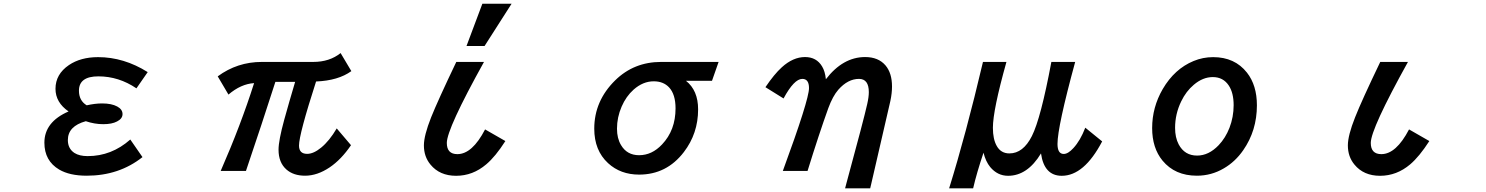

<svg xmlns="http://www.w3.org/2000/svg" viewBox="-20 -900 8040 1039"><path d="M751 -49.8Q624 50.8 449.2 50.8Q356.9 50.8 300.3 17.6Q220.2 -29.8 220.2 -127.9Q220.2 -240.2 351.1 -296.9Q280.3 -345.7 280.3 -419.4Q280.3 -498.5 353 -547.9Q416.5 -590.8 510.7 -590.8Q650.4 -590.8 779.3 -509.8L718.3 -421.9Q622.6 -486.8 512.2 -486.8Q407.2 -486.8 407.2 -409.2Q407.2 -355.5 449.2 -330.1Q494.6 -340.3 532.2 -340.3Q584 -340.3 614.3 -323.7Q643.1 -308.1 643.1 -282.7Q643.1 -257.8 613.3 -242.7Q585.9 -228 538.6 -228Q491.7 -228 444.3 -244.1Q347.2 -217.3 347.2 -142.1Q347.2 -95.7 382.8 -72.3Q409.7 -55.2 454.6 -55.2Q583.5 -55.2 685.1 -145Z M1158.2 -486.8Q1264.2 -564.9 1397 -564.9H1675.3Q1763.2 -564.9 1823.2 -612.8L1881.3 -515.1Q1810.5 -463.9 1690.4 -459Q1598.1 -172.9 1598.1 -112.3Q1598.1 -67.4 1642.1 -67.4Q1676.8 -67.4 1717.8 -101.1Q1762.7 -137.7 1802.2 -205.1L1879.4 -114.3Q1826.7 -36.6 1763.7 5.9Q1696.8 50.8 1630.9 50.8Q1567.9 50.8 1529.8 17.1Q1487.3 -20.5 1487.3 -89.8Q1487.3 -139.6 1518.1 -252Q1545.4 -350.6 1577.1 -457H1470.2Q1398.9 -234.4 1311 24.9H1174.3Q1283.7 -225.1 1355 -450.2Q1283.7 -445.8 1216.3 -388.2Z M2504.4 -650.9 2590.3 -879.9H2748.5L2602.1 -650.9ZM2605 -199.7 2714.8 -136.7Q2661.1 -52.7 2611.3 -10.7Q2538.6 51.3 2448.2 51.3Q2359.4 51.3 2309.6 -9.3Q2273.9 -52.2 2273.9 -113.3Q2273.9 -166.5 2313 -265.1Q2349.6 -356.4 2449.2 -564.9H2599.1Q2397.9 -202.6 2397.9 -126.5Q2397.9 -65.9 2455.1 -65.9Q2535.6 -65.9 2605 -199.7Z M3868.7 -564.9 3833 -462.9H3691.9Q3757.8 -411.1 3757.8 -308.1Q3757.8 -177.7 3680.7 -77.1Q3587.4 44.9 3438.5 44.9Q3337.9 44.9 3270.5 -17.1Q3195.8 -85.9 3195.8 -203.6Q3195.8 -354 3309.1 -465.3Q3410.6 -564.9 3557.6 -564.9ZM3517.6 -460Q3459.5 -460 3408.7 -415Q3367.7 -378.4 3343.8 -322.8Q3318.8 -265.1 3318.8 -203.6Q3318.8 -150.9 3340.8 -114.7Q3373 -60.1 3438.5 -60.1Q3507.8 -60.1 3562.5 -118.2Q3635.7 -195.3 3635.7 -313.5Q3635.7 -389.6 3600.6 -427.2Q3569.8 -460 3517.6 -460Z M4216.3 24.9Q4357.9 -360.4 4357.9 -423.3Q4357.9 -473.1 4321.8 -473.1Q4277.3 -473.1 4220.2 -367.2L4122.1 -428.2Q4169.9 -499 4210.4 -535.6Q4271.5 -591.3 4336.4 -591.3Q4398.4 -591.3 4428.7 -540.5Q4444.8 -514.2 4449.2 -471.2Q4541.5 -591.3 4661.6 -591.3Q4733.4 -591.3 4772 -545.9Q4807.1 -504.4 4807.1 -431.6Q4807.1 -396 4798.3 -354Q4796.4 -346.7 4720.2 -15.6L4695.3 92.3L4689 119.1H4553.2L4560.5 91.3Q4654.3 -253.4 4672.9 -336.9Q4681.6 -375 4681.6 -401.4Q4681.6 -473.1 4628.4 -473.1Q4568.4 -473.1 4516.6 -414.6Q4486.3 -379.9 4462.4 -314.9Q4411.6 -173.8 4350.1 24.9Z M5116.2 119.1Q5206.5 -170.9 5299.3 -564.9H5426.3Q5353 -303.7 5353 -208.5Q5353 -146.5 5374 -109.9Q5396.5 -69.8 5442.4 -69.8Q5516.6 -69.8 5564 -163.6Q5612.3 -259.3 5669.4 -564.9H5798.3Q5702.6 -213.9 5702.6 -121.1Q5702.6 -66.9 5736.3 -66.9Q5759.8 -66.9 5788.6 -98.6Q5826.2 -139.2 5853 -209L5944.3 -134.8Q5846.7 51.3 5725.6 51.3Q5630.4 51.3 5613.3 -69.8Q5540 51.3 5435.1 51.3Q5377.9 51.3 5338.4 3.9Q5314 -25.9 5302.2 -73.7Q5265.1 36.6 5246.1 119.1Z M6544.9 -590.8Q6662.1 -590.8 6728 -506.8Q6781.7 -438.5 6781.7 -330.1Q6781.7 -193.4 6707.5 -86.9Q6664.1 -24.4 6602.5 11.2Q6535.2 50.8 6457 50.8Q6338.4 50.8 6271 -30.8Q6214.8 -99.1 6214.8 -207Q6214.8 -319.3 6272 -418Q6335.9 -527.3 6439 -569.8Q6489.7 -590.8 6544.9 -590.8ZM6543 -482.9Q6489.3 -482.9 6440.4 -441.4Q6398.4 -406.2 6372.1 -351.6Q6338.9 -283.2 6338.9 -208Q6338.9 -155.8 6358.4 -118.7Q6390.6 -58.1 6458 -58.1Q6521 -58.1 6574.7 -114.3Q6611.8 -153.3 6633.3 -208.5Q6655.8 -267.1 6655.8 -330.6Q6655.8 -397 6629.9 -436.5Q6599.6 -482.9 6543 -482.9Z M7714.8 -136.7Q7660.6 -52.7 7611.3 -10.7Q7538.1 51.3 7448.2 51.3Q7359.4 51.3 7309.6 -9.3Q7273.9 -52.2 7273.9 -113.3Q7273.9 -167 7313 -265.1Q7348.6 -355.5 7449.2 -564.9H7599.1Q7397.9 -202.1 7397.9 -126.5Q7397.9 -65.9 7455.1 -65.9Q7535.2 -65.9 7605 -199.7Z"/></svg>

Font: BIZ UDPGothic
Style: Bold
Weight: 700
Designer: TypeBank Co., Ltd.
Foundry: Morisawa Inc.
Version: Version 1.051